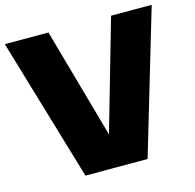

<svg xmlns="http://www.w3.org/2000/svg" viewBox="-110 -850 976 961"><g transform="rotate(-15 377.5 -370.0)"><path d="M216.5 0 -3 -740H223L383.5 -169L547.5 -740H758L538.5 0Z"/></g></svg>

Font: Encode Sans Black
Style: Regular
Weight: 900
Designer: Multiple Designers
Foundry: Impallari Type
Version: Version 3.002; ttfautohint (v1.8.3) -l 8 -r 50 -G 200 -x 14 